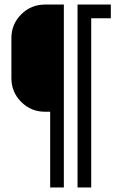

<svg xmlns="http://www.w3.org/2000/svg" viewBox="-20 -720 536 842"><path d="M177 -700H260V102H200V-230H177Q116 -230 73 -273Q30 -316 30 -377V-553Q30 -614 73 -657Q116 -700 177 -700ZM320 -700H466V-640H380V102H320Z"/></svg>

Font: Promplate
Style: Bold
Weight: 400
Designer: Evgeny Tarasenko
Foundry: Evgeny Tarasenko
Version: Version 1.000